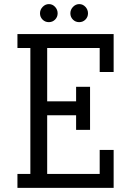

<svg xmlns="http://www.w3.org/2000/svg" viewBox="-20 -916 624 936"><path d="M419 -493V-283H351V-354H210V-68H466V-185H534V0H65V-68H128V-682H65V-750H534V-565H466V-682H210V-422H351V-493ZM218.5 -896Q236 -896 248.5 -882.5Q261 -869 261 -851Q261 -833 248.5 -820.5Q236 -808 218 -808Q200 -808 187.5 -820.5Q175 -833 175 -851Q175 -869 188 -882.5Q201 -896 218.5 -896ZM366.5 -896Q384 -896 396.5 -882.5Q409 -869 409 -851Q409 -833 396.5 -820.5Q384 -808 366 -808Q348 -808 335.5 -820.5Q323 -833 323 -851Q323 -869 336 -882.5Q349 -896 366.5 -896Z"/></svg>

Font: Kelly Slab
Style: Regular
Weight: 400
Designer: Denis Masharov
Foundry: Denis Masharov
Version: Version 1.001